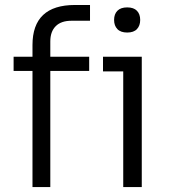

<svg xmlns="http://www.w3.org/2000/svg" viewBox="-20 -759 694 779"><path d="M184.1 0H111.8V-471.2H35.2V-528.8H111.8V-576.2Q111.8 -738.8 284.2 -738.8H345.2V-674.8H270Q228 -674.8 206.1 -652.8Q184.1 -630.9 184.1 -590.8V-528.8H341.8V-471.2H184.1ZM535.6 -640.9Q522.5 -627 496.1 -627Q469.7 -627 456.3 -640.9Q442.9 -654.8 442.9 -678.2Q442.9 -701.7 456.3 -715.3Q469.7 -729 496.1 -729Q522.5 -729 535.6 -715.3Q548.8 -701.7 548.8 -678.2Q548.8 -654.8 535.6 -640.9ZM555.2 0H480V-469.2H397.9V-528.8H555.2Z"/></svg>

Font: Sora Light
Style: Regular
Weight: 300
Designer: Jonathan Barnbrook, Julián Moncada
Foundry: Barnbrook Fonts
Version: Version 2.000